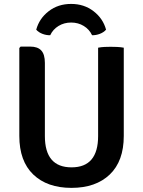

<svg xmlns="http://www.w3.org/2000/svg" viewBox="-20 -920 710 954"><path d="M595 -244.5Q595 -119.5 525.5 -53Q456 13.5 335 13.5Q214.5 13.5 145.2 -53Q76 -119.5 76 -244.5V-681.5L82.5 -688.5H130Q167.5 -688.5 185.2 -669Q203 -649.5 203 -607.5V-244Q203 -88.5 335.5 -88.5Q467.5 -88.5 467.5 -244V-683Q482.5 -686 499.2 -686.8Q516 -687.5 529.5 -687.5Q542.5 -687.5 561.2 -686.8Q580 -686 595 -683ZM507 -772.5Q495 -759 476 -751.8Q457 -744.5 437.5 -745Q424 -774 396.2 -791Q368.5 -808 333.5 -808Q298.5 -808 270.8 -791Q243 -774 229.5 -745Q210 -744.5 191 -751.8Q172 -759 160 -772.5Q175 -828 221.8 -864.2Q268.5 -900.5 333.5 -900.5Q398 -900.5 445 -864.2Q492 -828 507 -772.5Z"/></svg>

Font: Signika Negative SemiBold
Style: Regular
Weight: 600
Designer: Anna Giedryś
Foundry: Anna Giedryś
Version: Version 2.000; ttfautohint (v1.8.3) -l 8 -r 50 -G 200 -x 9 -